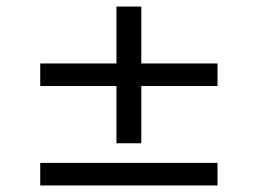

<svg xmlns="http://www.w3.org/2000/svg" viewBox="-20 -567 788 587"><path d="M336 -129V-304H103V-373H336V-547H412V-373H645V-304H412V-129ZM103 0V-69H645V0Z"/></svg>

Font: Nunito Sans 7pt Expanded
Style: Regular
Weight: 400
Width: 7
Designer: Vernon Adams
Foundry: Vernon Adams
Version: Version 3.101;gftools[0.9.27]